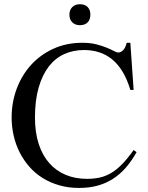

<svg xmlns="http://www.w3.org/2000/svg" viewBox="-20 -882 708 917"><path d="M632.3 -155.3Q607.9 -111.8 579.6 -79.8Q551.3 -47.9 517.6 -26.6Q483.9 -5.4 444.3 5.1Q404.8 15.6 357.9 15.6Q307.1 15.6 263.7 3.2Q220.2 -9.3 184.3 -31.5Q148.4 -53.7 120.8 -85Q93.3 -116.2 74.2 -153.6Q55.2 -190.9 45.4 -233.6Q35.6 -276.4 35.6 -321.3Q35.6 -393.6 59.8 -458.3Q84 -522.9 128.2 -571.8Q172.4 -620.6 234.9 -649.2Q297.4 -677.7 373.5 -677.7Q411.1 -677.7 439.7 -670.4Q468.3 -663.1 489 -654.5Q509.8 -646 523.4 -638.7Q537.1 -631.3 544.4 -631.3Q557.6 -631.3 568.6 -642.8Q579.6 -654.3 585 -677.7H602.5L618.2 -452.6H602.5Q587.4 -503.4 565.4 -539.6Q543.5 -575.7 515.4 -598.6Q487.3 -621.6 453.6 -632.3Q419.9 -643.1 381.3 -643.1Q330.1 -643.1 287.1 -623.8Q244.1 -604.5 213.1 -564.5Q182.1 -524.4 164.6 -463.9Q147 -403.3 147 -320.3Q147 -249.5 164.8 -194.8Q182.6 -140.1 215.3 -103Q248 -65.9 293.7 -46.9Q339.4 -27.8 395.5 -27.8Q428.2 -27.8 456.1 -33.9Q483.9 -40 510.3 -55.4Q536.6 -70.8 562.7 -97.4Q588.9 -124 618.2 -165.5ZM411.6 -812Q411.6 -788.1 398.4 -774.9Q385.3 -761.7 361.3 -761.7Q338.9 -761.7 325.2 -775.4Q311.5 -789.1 311.5 -812Q311.5 -834.5 325.2 -848.1Q338.9 -861.8 361.3 -861.8Q385.3 -861.8 398.4 -848.6Q411.6 -835.4 411.6 -812Z"/></svg>

Font: Doulos SIL APac
Style: Regular
Weight: 400
Designer: Walt Agee, Victor Gaultney, Peter Martin, Debbi Hosken, Becca Hirsbrunner
Foundry: SIL International
Version: Version 5.000